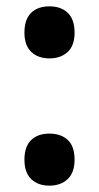

<svg xmlns="http://www.w3.org/2000/svg" viewBox="-20 -572 311 605"><path d="M136 -388Q100 -388 78.5 -408.5Q57 -429 57 -469Q57 -511 78 -531.5Q99 -552 136 -552Q172 -552 193.5 -531.5Q215 -511 215 -469Q215 -428 193 -408Q171 -388 136 -388ZM136 13Q100 13 78.5 -7.5Q57 -28 57 -69Q57 -110 78 -130.5Q99 -151 136 -151Q172 -151 193.5 -131Q215 -111 215 -69Q215 -28 193 -7.5Q171 13 136 13Z"/></svg>

Font: Noto Sans Tamil Condensed
Style: Bold
Weight: 700
Width: 3
Designer: Jelle Bosma - Monotype Design Team
Foundry: Monotype Imaging Inc.
Version: Version 2.004; ttfautohint (v1.8.4.7-5d5b)